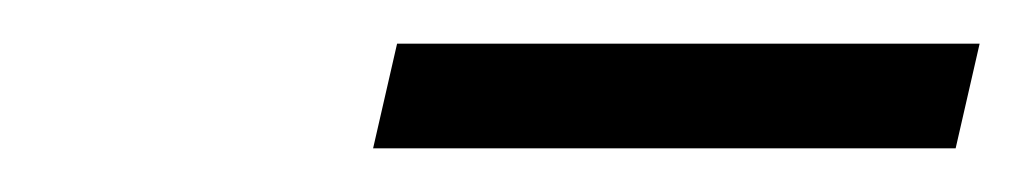

<svg xmlns="http://www.w3.org/2000/svg" viewBox="-20 -715 469 88"><path d="M151 -647 162 -695H429L418 -647Z"/></svg>

Font: Instrument Sans Condensed
Style: Italic
Weight: 400
Width: 3
Italic angle: -13°
Designer: Rodrigo Fuenzalida
Foundry: fragTYPE
Version: Version 1.000;gftools[0.9.28]